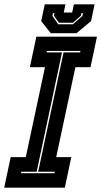

<svg xmlns="http://www.w3.org/2000/svg" viewBox="-44 -870 470 890"><path d="M-24.5 0 5.5 -141.5H75.5L164.5 -558.5H94.5L124.5 -700H405.5L375.5 -558.5H305.5L216.5 -141.5H286.5L256.5 0ZM53 -67H208.5L210 -74H133L250.5 -627H327.5L329 -634H173.5L172 -627H243.5L126 -74H54.5ZM191.5 -716 147 -772 163.5 -850H259.5L251.5 -812H290.5L298.5 -850H394.5L378 -772L310.5 -716ZM226 -757.5H294L338 -796L340.5 -809H333.5L331 -797L294 -764.5H229L206 -797L208.5 -809H201.5L199 -796Z"/></svg>

Font: Tourney Condensed ExtraBold
Style: Italic
Weight: 800
Width: 3
Italic angle: -12°
Designer: Tyler Finck
Foundry: Etcetera Type Co
Version: Version 1.010; ttfautohint (v1.8.3)